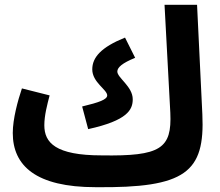

<svg xmlns="http://www.w3.org/2000/svg" viewBox="-20 -756 913 797"><path d="M377 21C751 25 831 -41 820 -281L798 -736H663L687 -288C694 -139 647 -107 402 -111C210 -111 164 -164 164 -236C164 -277 176 -322 186 -360L71 -389C54 -339 33 -262 33 -204C33 -68 129 21 377 21ZM346 -220C510 -256 531 -301 531 -344C531 -397 467 -433 467 -459C467 -476 487 -494 541 -516L499 -600C400 -560 363 -518 363 -468C363 -414 425 -384 425 -360C425 -343 392 -331 321 -314Z"/></svg>

Font: Noto Sans Arabic UI Cn
Style: Bold
Weight: 700
Width: 3
Designer: Monotype Design Team, Nadine Chahine and Nizar Qandah
Foundry: Monotype Imaging Inc.
Version: Version 2.010